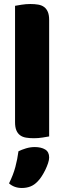

<svg xmlns="http://www.w3.org/2000/svg" viewBox="-20 -681 320 957"><path d="M225 -1Q214 1 192.5 4.5Q171 8 149 8Q127 8 109.5 5Q92 2 80 -7Q68 -16 61.5 -31.5Q55 -47 55 -72V-652Q66 -654 87.5 -657.5Q109 -661 131 -661Q153 -661 170.5 -658Q188 -655 200 -646Q212 -637 218.5 -621.5Q225 -606 225 -581ZM168 223Q151 241 131.5 248.5Q112 256 89 256Q51 256 25 233Q46 191 56.5 151.5Q67 112 72 73Q88 65 109.5 58.5Q131 52 153 52Q185 52 205 64Q225 76 225 104Q225 116 219.5 132.5Q214 149 206 165.5Q198 182 188 197.5Q178 213 168 223Z"/></svg>

Font: Baloo Thambi
Style: Regular
Weight: 400
Designer: Aadarsh Rajan and Ek Type
Foundry: Ek Type
Version: Version 1.100;PS 1.000;hotconv 1.0.88;makeotf.lib2.5.647800;